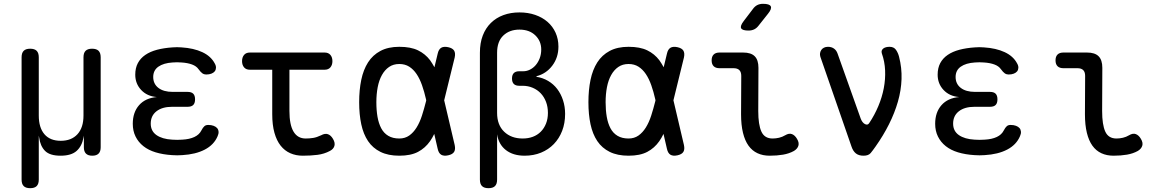

<svg xmlns="http://www.w3.org/2000/svg" viewBox="-20 -805 6040 1005"><path d="M138 180Q115 180 104 169Q93 158 93 135V-505Q93 -528 104 -539Q115 -550 138 -550Q161 -550 172 -539Q183 -528 183 -505V-200Q183 -137 212.5 -102.5Q242 -68 298 -68Q354 -68 385.5 -102.5Q417 -137 417 -200V-505Q417 -528 428 -539Q439 -550 462 -550Q485 -550 496 -539Q507 -528 507 -505V-34Q507 -12 496 -1Q485 10 463 10Q441 10 430 -1Q419 -12 419 -34V-95L417 -85Q409 -40 381 -15Q353 10 297 10Q241 10 216 -15Q191 -40 185 -85L183 -95V135Q183 158 172 169Q161 180 138 180Z M1104 -473Q1111 -461 1110.5 -450Q1110 -439 1104 -431.5Q1098 -424 1086.5 -419.5Q1075 -415 1059 -415Q1054 -415 1049 -416.5Q1044 -418 1039.5 -421Q1035 -424 1030 -429.5Q1025 -435 1019 -443Q1008 -459 985 -467.5Q962 -476 930 -478Q918 -479 906.5 -479Q895 -479 883 -478Q836 -475 809 -456Q782 -437 782 -402Q782 -366 809 -345Q836 -324 884 -324H962Q982 -324 991.5 -314.5Q1001 -305 1001 -285Q1001 -265 991.5 -255.5Q982 -246 962 -246H881Q829 -246 799 -222.5Q769 -199 769 -158Q769 -119 799 -98Q829 -77 881 -74Q894 -73 907.5 -73Q921 -73 934 -74Q972 -76 997.5 -88Q1023 -100 1034 -122Q1038 -130 1042 -135.5Q1046 -141 1050 -144.5Q1054 -148 1059 -149.5Q1064 -151 1070 -151Q1086 -151 1098 -146.5Q1110 -142 1116.5 -134.5Q1123 -127 1124 -116Q1125 -105 1119 -92Q1100 -47 1052 -22Q1004 3 934 7Q921 8 907.5 8Q894 8 881 7Q833 4 795 -7.5Q757 -19 730.5 -40Q704 -61 689.5 -90.5Q675 -120 675 -157Q675 -217 708 -254.5Q741 -292 801 -297Q750 -301 719 -334Q688 -367 688 -414Q688 -449 701.5 -474.5Q715 -500 740.5 -517.5Q766 -535 802 -544.5Q838 -554 883 -557Q895 -558 906.5 -558Q918 -558 930 -557Q994 -553 1039 -532Q1084 -511 1104 -473Z M1679 -530Q1699 -530 1709.5 -517.5Q1720 -505 1720 -485Q1720 -465 1709.5 -452.5Q1699 -440 1679 -440H1495V-224Q1495 -152 1516.5 -116Q1538 -80 1580 -80Q1600 -80 1619 -83Q1638 -86 1661 -97Q1681 -108 1696.5 -102.5Q1712 -97 1723 -78Q1735 -58 1730.5 -41.5Q1726 -25 1707 -15Q1677 1 1642 5.5Q1607 10 1565 10Q1529 10 1499.5 -3Q1470 -16 1449 -42.5Q1428 -69 1416.5 -110Q1405 -151 1405 -207V-440H1288Q1268 -440 1257.5 -452.5Q1247 -465 1247 -485Q1247 -505 1257.5 -517.5Q1268 -530 1288 -530Z M2360 -46Q2365 -23 2357 -10Q2349 3 2326 8Q2303 13 2289.5 5Q2276 -3 2271 -26L2253 -104Q2243 -83 2231 -66Q2206 -30 2168 -10Q2130 10 2070 10Q2012 10 1971.5 -10Q1931 -30 1906.5 -66.5Q1882 -103 1871 -154.5Q1860 -206 1860 -270Q1860 -334 1871 -387Q1882 -440 1906.5 -478.5Q1931 -517 1971.5 -538.5Q2012 -560 2070 -560Q2130 -560 2168 -541.5Q2206 -523 2231 -490Q2243 -473 2254 -453L2271 -524Q2276 -547 2289.5 -555Q2303 -563 2326 -558Q2349 -553 2357 -540Q2365 -527 2360 -504L2305 -280ZM2211 -280 2210 -285Q2201 -325 2189 -359Q2177 -393 2160.5 -417.5Q2144 -442 2122 -456Q2100 -470 2070 -470Q2039 -470 2016.5 -454.5Q1994 -439 1979 -412Q1964 -385 1957 -348.5Q1950 -312 1950 -270Q1950 -228 1956 -193.5Q1962 -159 1975.5 -133.5Q1989 -108 2012.5 -94Q2036 -80 2070 -80Q2100 -80 2122 -95.5Q2144 -111 2160.5 -137.5Q2177 -164 2188.5 -199.5Q2200 -235 2210 -275Z M2537 180Q2514 180 2503 169Q2492 158 2492 135V-529Q2492 -580 2507 -619Q2522 -658 2549.5 -685Q2577 -712 2615 -726Q2653 -740 2699 -740Q2744 -740 2781.5 -727Q2819 -714 2846 -690.5Q2873 -667 2888 -634Q2903 -601 2903 -561Q2903 -504 2871 -461.5Q2839 -419 2788 -406V-403Q2821 -398 2849 -381.5Q2877 -365 2896.5 -339.5Q2916 -314 2927 -280.5Q2938 -247 2938 -209Q2938 -160 2922.5 -120Q2907 -80 2879 -51Q2851 -22 2812 -6Q2773 10 2726 10Q2666 10 2628 -19.5Q2590 -49 2582 -102V135Q2582 158 2571 169Q2560 180 2537 180ZM2698 -432H2719Q2737 -432 2754 -440.5Q2771 -449 2784 -464Q2797 -479 2805 -500Q2813 -521 2813 -546Q2813 -590 2782 -620Q2751 -650 2699 -650Q2647 -650 2614.5 -619Q2582 -588 2582 -529V-214Q2582 -151 2619 -115.5Q2656 -80 2716 -80Q2745 -80 2769 -89Q2793 -98 2810.5 -115.5Q2828 -133 2838 -158Q2848 -183 2848 -214Q2848 -246 2838 -272Q2828 -298 2810.5 -316.5Q2793 -335 2768.5 -345.5Q2744 -356 2715 -356H2698Q2679 -356 2669.5 -365.5Q2660 -375 2660 -394Q2660 -413 2669.5 -422.5Q2679 -432 2698 -432Z M3560 -46Q3565 -23 3557 -10Q3549 3 3526 8Q3503 13 3489.5 5Q3476 -3 3471 -26L3453 -104Q3443 -83 3431 -66Q3406 -30 3368 -10Q3330 10 3270 10Q3212 10 3171.5 -10Q3131 -30 3106.5 -66.5Q3082 -103 3071 -154.5Q3060 -206 3060 -270Q3060 -334 3071 -387Q3082 -440 3106.5 -478.5Q3131 -517 3171.5 -538.5Q3212 -560 3270 -560Q3330 -560 3368 -541.5Q3406 -523 3431 -490Q3443 -473 3454 -453L3471 -524Q3476 -547 3489.5 -555Q3503 -563 3526 -558Q3549 -553 3557 -540Q3565 -527 3560 -504L3505 -280ZM3411 -280 3410 -285Q3401 -325 3389 -359Q3377 -393 3360.5 -417.5Q3344 -442 3322 -456Q3300 -470 3270 -470Q3239 -470 3216.5 -454.5Q3194 -439 3179 -412Q3164 -385 3157 -348.5Q3150 -312 3150 -270Q3150 -228 3156 -193.5Q3162 -159 3175.5 -133.5Q3189 -108 3212.5 -94Q3236 -80 3270 -80Q3300 -80 3322 -95.5Q3344 -111 3360.5 -137.5Q3377 -164 3388.5 -199.5Q3400 -235 3410 -275Z M3949 -224Q3949 -152 3965.5 -116Q3982 -80 4024 -80Q4041 -80 4058 -84Q4075 -88 4090 -97Q4110 -109 4125.5 -103Q4141 -97 4152 -78Q4164 -58 4159 -42Q4154 -26 4136 -15Q4111 -1 4079 4.5Q4047 10 4009 10Q3973 10 3945 -3Q3917 -16 3898 -42.5Q3879 -69 3869 -110Q3859 -151 3859 -207L3860 -408Q3860 -428 3850 -438Q3840 -448 3820 -448H3746Q3726 -448 3715.5 -458.5Q3705 -469 3705 -489Q3705 -509 3715.5 -519.5Q3726 -530 3746 -530H3870Q3911 -530 3930.5 -510.5Q3950 -491 3950 -450ZM3950 -670Q3940 -657 3927 -651Q3914 -645 3898 -645Q3866 -645 3859.5 -657Q3853 -669 3873 -695L3921 -758Q3931 -772 3944 -778.5Q3957 -785 3974 -785Q4008 -785 4014.5 -772Q4021 -759 4000 -733Z M4437 -38 4274 -508Q4271 -518 4272.5 -527Q4274 -536 4279 -543.5Q4284 -551 4293 -555.5Q4302 -560 4314 -560Q4332 -560 4345 -551Q4358 -542 4364 -525L4485 -185Q4493 -163 4507.5 -155.5Q4522 -148 4530 -161Q4558 -203 4577.5 -249.5Q4597 -296 4606 -343Q4615 -390 4613 -436.5Q4611 -483 4596 -525Q4593 -534 4595.5 -540.5Q4598 -547 4604 -551.5Q4610 -556 4618.5 -558Q4627 -560 4636 -560Q4659 -560 4670 -544Q4681 -528 4686 -508Q4701 -450 4699 -391Q4697 -332 4680 -273Q4663 -214 4633.5 -155Q4604 -96 4563 -38Q4549 -18 4537.5 -4Q4526 10 4500 10Q4475 10 4460 -2Q4445 -14 4437 -38Z M5304 -473Q5311 -461 5310.5 -450Q5310 -439 5304 -431.5Q5298 -424 5286.5 -419.5Q5275 -415 5259 -415Q5254 -415 5249 -416.5Q5244 -418 5239.5 -421Q5235 -424 5230 -429.5Q5225 -435 5219 -443Q5208 -459 5185 -467.5Q5162 -476 5130 -478Q5118 -479 5106.5 -479Q5095 -479 5083 -478Q5036 -475 5009 -456Q4982 -437 4982 -402Q4982 -366 5009 -345Q5036 -324 5084 -324H5162Q5182 -324 5191.5 -314.5Q5201 -305 5201 -285Q5201 -265 5191.5 -255.5Q5182 -246 5162 -246H5081Q5029 -246 4999 -222.5Q4969 -199 4969 -158Q4969 -119 4999 -98Q5029 -77 5081 -74Q5094 -73 5107.5 -73Q5121 -73 5134 -74Q5172 -76 5197.5 -88Q5223 -100 5234 -122Q5238 -130 5242 -135.5Q5246 -141 5250 -144.5Q5254 -148 5259 -149.5Q5264 -151 5270 -151Q5286 -151 5298 -146.5Q5310 -142 5316.5 -134.5Q5323 -127 5324 -116Q5325 -105 5319 -92Q5300 -47 5252 -22Q5204 3 5134 7Q5121 8 5107.5 8Q5094 8 5081 7Q5033 4 4995 -7.5Q4957 -19 4930.5 -40Q4904 -61 4889.5 -90.5Q4875 -120 4875 -157Q4875 -217 4908 -254.5Q4941 -292 5001 -297Q4950 -301 4919 -334Q4888 -367 4888 -414Q4888 -449 4901.5 -474.5Q4915 -500 4940.5 -517.5Q4966 -535 5002 -544.5Q5038 -554 5083 -557Q5095 -558 5106.5 -558Q5118 -558 5130 -557Q5194 -553 5239 -532Q5284 -511 5304 -473Z M5749 -224Q5749 -152 5765.5 -116Q5782 -80 5824 -80Q5841 -80 5858 -84Q5875 -88 5890 -97Q5910 -109 5925.5 -103Q5941 -97 5952 -78Q5964 -58 5959 -42Q5954 -26 5936 -15Q5911 -1 5879 4.5Q5847 10 5809 10Q5773 10 5745 -3Q5717 -16 5698 -42.5Q5679 -69 5669 -110Q5659 -151 5659 -207L5660 -408Q5660 -428 5650 -438Q5640 -448 5620 -448H5546Q5526 -448 5515.5 -458.5Q5505 -469 5505 -489Q5505 -509 5515.5 -519.5Q5526 -530 5546 -530H5670Q5711 -530 5730.5 -510.5Q5750 -491 5750 -450Z"/></svg>

Font: Maple Mono Normal
Style: Regular
Weight: 400
Monospace: yes
Designer: subframe7536
Version: Version 7.000